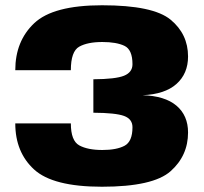

<svg xmlns="http://www.w3.org/2000/svg" viewBox="-20 -701 775 729"><path d="M367 8Q561.5 8 627.8 -51Q694 -110 694 -198Q694 -262.5 650 -299.8Q606 -337 521 -339.5Q606 -343 650 -382.2Q694 -421.5 694 -486.5Q694 -571.5 627.8 -626.2Q561.5 -681 367.5 -681Q182 -681 110 -613Q38 -545 38 -434.5H249Q249 -506 280.8 -523.8Q312.5 -541.5 368.5 -541.5Q422 -541.5 452.5 -527Q483 -512.5 483 -457Q483 -426.5 451 -413.5Q419 -400.5 334.5 -400V-273Q419 -272.5 451 -260.8Q483 -249 483 -218Q483 -163.5 452.8 -147.5Q422.5 -131.5 368.5 -131.5Q313 -131.5 281 -149Q249 -166.5 249 -232.5H38Q38 -123 109.5 -57.5Q181 8 367 8Z"/></svg>

Font: Anybody SemiExpanded ExtraBold
Style: Regular
Weight: 800
Width: 6
Version: Version 1.113;gftools[0.9.25]